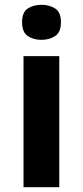

<svg xmlns="http://www.w3.org/2000/svg" viewBox="-20 -780 345 800"><path d="M227 -546V0H78V-546ZM153 -760Q186 -760 210 -744.5Q234 -729 234 -687Q234 -646 210 -630Q186 -614 153 -614Q119 -614 95.5 -630Q72 -646 72 -687Q72 -729 95.5 -744.5Q119 -760 153 -760Z"/></svg>

Font: Noto Sans Sundanese
Style: Bold
Weight: 700
Version: Version 2.003